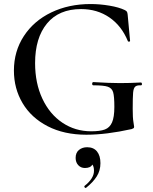

<svg xmlns="http://www.w3.org/2000/svg" viewBox="-20 -656 758 952"><path d="M49 -306Q49 -402 98.5 -477.5Q148 -553 234.5 -594.5Q321 -636 429 -636Q475 -636 522.5 -628Q570 -620 599 -606Q607 -602 609.5 -597.5Q612 -593 613 -583L625 -453Q625 -450 620 -449.5Q615 -449 614 -452Q583 -528 522.5 -569.5Q462 -611 382 -611Q272 -611 213 -539.5Q154 -468 154 -343Q154 -244 190 -167Q226 -90 289.5 -47.5Q353 -5 432 -5Q476 -5 500 -14Q524 -23 535.5 -49Q547 -75 547 -126Q547 -178 541 -198.5Q535 -219 514.5 -226Q494 -233 443 -233Q437 -233 437 -241Q437 -244 438.5 -246.5Q440 -249 442 -249Q525 -244 575 -244Q625 -244 679 -247Q681 -247 682.5 -244.5Q684 -242 684 -240Q684 -233 679 -233Q659 -234 650.5 -226.5Q642 -219 640 -196.5Q638 -174 638 -116Q638 -71 641.5 -52Q645 -33 645 -28Q645 -22 642.5 -20.5Q640 -19 633 -16Q507 12 408 12Q298 12 216.5 -30Q135 -72 92 -144.5Q49 -217 49 -306ZM478 153Q478 190 459.5 219Q441 248 407 275L405 276Q401 276 399 272Q397 268 399 266Q446 229 446 191Q446 170 438 160Q429 177 401 177Q381 177 368 163Q355 149 355 127Q355 101 371.5 87.5Q388 74 412 74Q444 74 461 95Q478 116 478 153Z"/></svg>

Font: Cormorant SC SemiBold
Style: Regular
Weight: 600
Designer: Christian Thalmann (Catharsis Fonts)
Version: Version 3.000